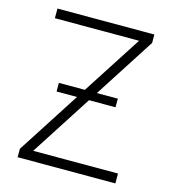

<svg xmlns="http://www.w3.org/2000/svg" viewBox="-106 -794 791 882"><g transform="rotate(15 289.5 -353.5)"><path d="M58.6 -40 250.5 -337.9H153.3V-378.9H276.9L459 -661.1H58.6V-707H519.5V-667L334 -378.9H433.6V-337.9H307.6L120.1 -46.9H523.4V0H58.6Z"/></g></svg>

Font: Pretendard GOV ExtraLight
Style: Regular
Weight: 200
Designer: Base glyphs from Inter by Rasmus Andersson; Hangeul glyphs from Noto Sans CJK(Source Han Sans) by Jang Soo-young and Kan
Foundry: Kil Hyung-jin
Version: Version 1.309